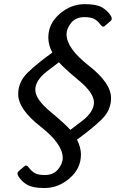

<svg xmlns="http://www.w3.org/2000/svg" viewBox="-20 -735 606 937"><path d="M68.8 -275.9Q68.8 -335.4 115 -380.4Q161.1 -425.3 235.4 -478.5Q215.8 -515.6 215.8 -551.8Q215.8 -619.1 270.8 -667Q325.7 -714.8 393.6 -714.8Q450.7 -714.8 477.5 -699.2Q504.4 -683.6 520 -659.2Q531.2 -642.1 519.5 -632.3L490.2 -607.4Q481.9 -599.6 469.2 -616.2Q455.6 -634.3 439.5 -642.8Q423.3 -651.4 391.1 -651.4Q350.6 -651.4 327.6 -623.8Q304.7 -596.2 304.7 -567.9Q304.7 -499.5 413.3 -414.6Q522 -329.6 522 -256.3Q522 -196.8 475.8 -151.9Q429.7 -106.9 355.5 -53.7Q375 -16.6 375 19.5Q375 86.9 320.1 134.8Q265.1 182.6 197.3 182.6Q140.1 182.6 113.3 167Q86.4 151.4 70.8 127Q59.6 109.9 71.3 100.1L100.6 75.2Q108.9 67.4 121.6 84Q135.3 102.1 151.4 110.6Q167.5 119.1 199.7 119.1Q240.2 119.1 263.2 91.6Q286.1 64 286.1 35.6Q286.1 -32.7 177.5 -117.7Q68.8 -202.6 68.8 -275.9ZM152.3 -296.9Q152.3 -251 225.6 -190.2Q298.8 -129.4 323.2 -101.1L380.4 -144.5Q438.5 -189 438.5 -235.4Q438.5 -281.2 365.2 -342Q292 -402.8 267.6 -431.2L210.4 -387.7Q152.3 -343.3 152.3 -296.9Z"/></svg>

Font: Istok Web
Style: Italic
Weight: 400
Italic angle: -13°
Designer: Andrey V. Panov
Foundry: Andrey V. Panov
Version: Version 1.0.2g